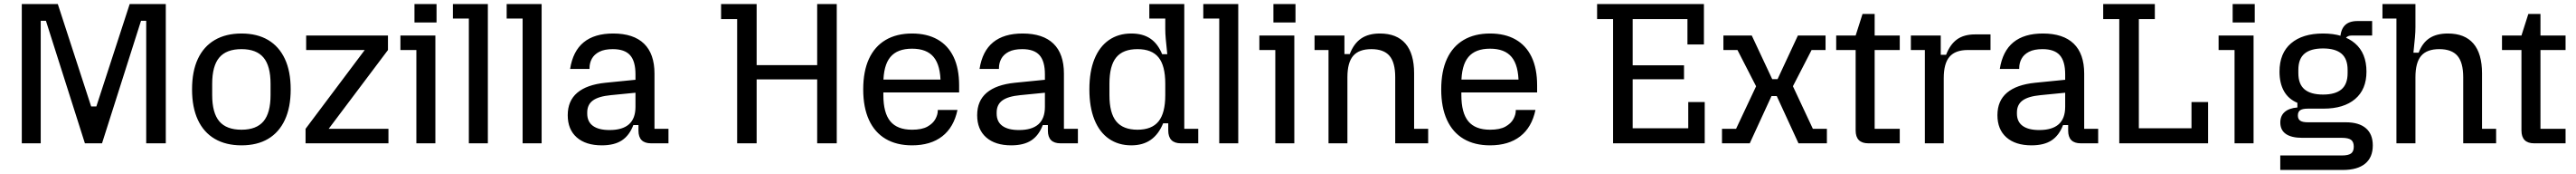

<svg xmlns="http://www.w3.org/2000/svg" viewBox="-20 -710 12793 862"><path d="M88.2 0V-690H267L432.6 -182.6H458.4L624 -690H803.2V0H706V-607H680.2L486.6 0H401.6L208 -607H182.2V0Z M1179 10Q1101.8 10 1046.7 -22Q991.6 -54 962.6 -116Q933.6 -178 933.6 -267Q933.6 -357 962.6 -418.5Q991.6 -480 1046.7 -512Q1101.8 -544 1179 -544Q1256.8 -544 1311.1 -512Q1365.4 -480 1394.4 -418.5Q1423.4 -357 1423.4 -267Q1423.4 -178 1394.4 -116Q1365.4 -54 1311.1 -22Q1256.8 10 1179 10ZM1179 -67.4Q1253.2 -67.4 1288.3 -109Q1323.4 -150.6 1323.4 -239.4V-294.6Q1323.4 -383.4 1288.3 -425Q1253.2 -466.6 1179 -466.6Q1104.2 -466.6 1068.9 -425Q1033.6 -383.4 1033.6 -294.6V-239.4Q1033.6 -150.6 1068.9 -109Q1104.2 -67.4 1179 -67.4Z M1497.2 0V-71.8L1791 -462.2H1500.2V-534H1906.4V-462.2L1612 -71.8H1908.8V0Z M2047.4 0V-462.2H1968.2V-534H2141.8V0ZM2038 -598.6V-690H2147.6V-598.6Z M2308 0V-618.2H2228.8V-690H2402.4V0Z M2575 0V-618.2H2495.8V-690H2669.4V0Z M2968.2 10Q2888.6 10 2843.8 -29.3Q2799 -68.6 2799 -139.4Q2799 -210.6 2846.4 -250.6Q2893.8 -290.6 2986.2 -300L3135.4 -314.8V-250.6L3013 -238.6Q2952.2 -232.8 2924 -212.3Q2895.8 -191.8 2895.8 -152.8V-147.4Q2895.8 -107 2924.2 -86.4Q2952.6 -65.8 3006.4 -65.8Q3071 -65.8 3103.2 -94.4Q3135.4 -123 3135.4 -180.8V-264.2V-277.8V-341.4Q3135.4 -406.8 3108.5 -436.7Q3081.6 -466.6 3022.8 -466.6Q2981.2 -466.6 2955.7 -453.4Q2930.2 -440.2 2918.7 -418.9Q2907.2 -397.6 2907.2 -372.6V-368.6H2810.8Q2824.8 -457 2878.3 -500.5Q2931.8 -544 3024.6 -544Q3125.8 -544 3177.8 -493.7Q3229.8 -443.4 3229.8 -345.4V-71.8H3299.2V0H3213Q3150.2 0 3150.2 -62.8V-90.4H3124.8Q3105.2 -39 3067.8 -14.5Q3030.4 10 2968.2 10Z M4037.6 0V-690H4134.8V0ZM3640.2 0V-615.4H3560.4V-690H3737V0ZM3695.2 -316.6V-387.4H4077V-316.6Z M4508.6 10Q4431.8 10 4377.5 -22Q4323.2 -54 4294.7 -116Q4266.2 -178 4266.2 -267Q4266.2 -357 4294.7 -418.5Q4323.2 -480 4377.5 -512Q4431.8 -544 4508.6 -544Q4582.8 -544 4635.1 -514.5Q4687.4 -485 4714.9 -428Q4742.4 -371 4742.4 -287V-252.2H4329.6V-315.8H4705.2L4650.4 -273.2V-296.4Q4650.4 -385.6 4616.1 -427.2Q4581.8 -468.8 4508.6 -468.8Q4435.4 -468.8 4400.8 -427.2Q4366.2 -385.6 4366.2 -296.4V-239.4Q4366.2 -150.6 4400.8 -109Q4435.4 -67.4 4508.6 -67.4Q4557.4 -67.4 4584.9 -82.7Q4612.4 -98 4624.4 -120Q4636.4 -142 4636.4 -161.4V-165.4H4734.2Q4716.2 -79.4 4658.6 -34.7Q4601 10 4508.6 10Z M5001.2 10Q4921.6 10 4876.8 -29.3Q4832 -68.6 4832 -139.4Q4832 -210.6 4879.4 -250.6Q4926.8 -290.6 5019.2 -300L5168.4 -314.8V-250.6L5046 -238.6Q4985.2 -232.8 4957 -212.3Q4928.8 -191.8 4928.8 -152.8V-147.4Q4928.8 -107 4957.2 -86.4Q4985.6 -65.8 5039.4 -65.8Q5104 -65.8 5136.2 -94.4Q5168.4 -123 5168.4 -180.8V-264.2V-277.8V-341.4Q5168.4 -406.8 5141.5 -436.7Q5114.6 -466.6 5055.8 -466.6Q5014.2 -466.6 4988.7 -453.4Q4963.2 -440.2 4951.7 -418.9Q4940.2 -397.6 4940.2 -372.6V-368.6H4843.8Q4857.8 -457 4911.3 -500.5Q4964.8 -544 5057.6 -544Q5158.8 -544 5210.8 -493.7Q5262.8 -443.4 5262.8 -345.4V-71.8H5332.2V0H5246Q5183.2 0 5183.2 -62.8V-90.4H5157.8Q5138.2 -39 5100.8 -14.5Q5063.4 10 5001.2 10Z M5597.4 10Q5533.6 10 5486.5 -22.4Q5439.4 -54.8 5414.3 -117Q5389.2 -179.2 5389.2 -267Q5389.2 -355.8 5414.3 -417.5Q5439.4 -479.2 5486.3 -511.6Q5533.2 -544 5597.4 -544Q5654.6 -544 5691.9 -518.8Q5729.2 -493.6 5750.6 -441.4H5776Q5771 -488.4 5768.5 -516.4Q5766 -544.4 5766 -567.4V-618.2H5686.8V-690H5860.4V-71.8H5929.8V0H5844.2Q5780.8 0 5780.8 -63.8V-99H5755.4Q5733 -44.6 5694 -17.3Q5655 10 5597.4 10ZM5628.2 -67.4Q5699.2 -67.4 5732.6 -108.7Q5766 -150 5766 -238.2V-295.8Q5766 -384.6 5732.6 -425.6Q5699.2 -466.6 5628.1 -466.6Q5556.2 -466.6 5522.5 -425.6Q5488.8 -384.6 5488.8 -295.8V-238.2Q5488.8 -150 5522.6 -108.7Q5556.4 -67.4 5628.2 -67.4Z M6034 0V-618.2H5954.8V-690H6128.4V0Z M6312.4 0V-462.2H6233.2V-534H6406.8V0ZM6303 -598.6V-690H6412.6V-598.6Z M6576.6 0V-462.2H6507.2V-534H6655.6V-442H6682Q6702 -494.2 6738.4 -519.1Q6774.8 -544 6831.6 -544Q6915.4 -544 6958.5 -494.2Q7001.6 -444.4 7001.6 -346.6V-71.8H7071.4V0H6907.8V-327.4Q6907.8 -400.4 6879.3 -433.5Q6850.8 -466.6 6789.4 -466.6Q6728 -466.6 6699.2 -433.5Q6670.4 -400.4 6670.4 -327.4V0Z M7378.6 10Q7301.8 10 7247.5 -22Q7193.2 -54 7164.7 -116Q7136.2 -178 7136.2 -267Q7136.2 -357 7164.7 -418.5Q7193.2 -480 7247.5 -512Q7301.8 -544 7378.6 -544Q7452.8 -544 7505.1 -514.5Q7557.4 -485 7584.9 -428Q7612.4 -371 7612.4 -287V-252.2H7199.6V-315.8H7575.2L7520.4 -273.2V-296.4Q7520.4 -385.6 7486.1 -427.2Q7451.8 -468.8 7378.6 -468.8Q7305.4 -468.8 7270.8 -427.2Q7236.2 -385.6 7236.2 -296.4V-239.4Q7236.2 -150.6 7270.8 -109Q7305.4 -67.4 7378.6 -67.4Q7427.4 -67.4 7454.9 -82.7Q7482.4 -98 7494.4 -120Q7506.4 -142 7506.4 -161.4V-165.4H7604.2Q7586.2 -79.4 7528.6 -34.7Q7471 10 7378.6 10Z M8358.8 -489.6V-615.4H8086.8V-386.6H8341.8V-317.4H8086.8V-74.6H8362.8V-204.4H8444.6V0H7989.6V-615.4H7910.2V-690H8440.6V-489.6Z M8530.4 0V-71.8H8600.2L8713.6 -312L8713 -256.6L8607.2 -462.2H8537.4V-534H8678.2L8779.8 -317.8H8806.2L8907.2 -534H9044.6V-462.2H8975.2L8869 -256.6L8868.8 -312L8981.6 -71.8H9051.2V0H8910.2L8802.2 -234.2H8776.2L8668.2 0Z M9257.4 0Q9194 0 9194 -63.8V-534L9228.2 -641H9288.4V-71.8H9413V0ZM9097.4 -462.2V-534H9413V-462.2Z M9537.6 0V-462.2H9468.2V-534H9616.6V-438.4H9643Q9663 -490.2 9697.4 -514.9Q9731.8 -539.6 9787.4 -539.6H9863.6V-462.2H9750.4Q9689 -462.2 9660.2 -428.9Q9631.4 -395.6 9631.4 -323V0Z M10067.2 10Q9987.6 10 9942.8 -29.3Q9898 -68.6 9898 -139.4Q9898 -210.6 9945.4 -250.6Q9992.8 -290.6 10085.2 -300L10234.4 -314.8V-250.6L10112 -238.6Q10051.2 -232.8 10023 -212.3Q9994.8 -191.8 9994.8 -152.8V-147.4Q9994.8 -107 10023.2 -86.4Q10051.6 -65.8 10105.4 -65.8Q10170 -65.8 10202.2 -94.4Q10234.4 -123 10234.4 -180.8V-264.2V-277.8V-341.4Q10234.4 -406.8 10207.5 -436.7Q10180.6 -466.6 10121.8 -466.6Q10080.2 -466.6 10054.7 -453.4Q10029.2 -440.2 10017.7 -418.9Q10006.2 -397.6 10006.2 -372.6V-368.6H9909.8Q9923.8 -457 9977.3 -500.5Q10030.8 -544 10123.6 -544Q10224.8 -544 10276.8 -493.7Q10328.8 -443.4 10328.8 -345.4V-71.8H10398.2V0H10312Q10249.2 0 10249.2 -62.8V-90.4H10223.8Q10204.2 -39 10166.8 -14.5Q10129.4 10 10067.2 10Z M10503 0V-615.4H10423.2V-690H10679.6V-615.4H10600.2V-74.6H10861.6V-204.4H10944V0Z M11075.4 0V-462.2H10996.2V-534H11169.8V0ZM11066 -598.6V-690H11175.6V-598.6Z M11302.4 132V60.2H11608.2Q11640.2 60.2 11653.8 50.3Q11667.4 40.4 11667.4 16.8Q11667.4 -7.4 11653.8 -17.3Q11640.2 -27.2 11608.2 -27.2H11411.8Q11357.8 -27.2 11330.2 -46.4Q11302.6 -65.6 11302.6 -103.2Q11302.6 -136.2 11324.3 -155.2Q11346 -174.2 11387.4 -177.6V-200.6Q11342.6 -219.4 11320.6 -258.8Q11298.6 -298.2 11298.6 -355Q11298.6 -446.4 11355.7 -495.2Q11412.8 -544 11514.8 -544Q11616.8 -544 11673.6 -495.2Q11730.4 -446.4 11730.4 -355Q11730.4 -267 11674 -219.4Q11617.6 -171.8 11517.2 -171.8H11439.6Q11413 -171.8 11401.4 -164Q11389.8 -156.2 11389.8 -138Q11389.8 -120.2 11401.4 -112.2Q11413 -104.2 11439.6 -104.2H11627.6Q11693 -104.2 11727.4 -74.9Q11761.8 -45.6 11761.8 10.4Q11761.8 70 11723.6 101Q11685.4 132 11613.2 132ZM11514.8 -241.6Q11575.6 -241.6 11606.2 -267.3Q11636.8 -293 11636.8 -347.6V-364Q11636.8 -418.6 11606.2 -444.3Q11575.6 -470 11514.8 -470Q11453.6 -470 11422.9 -444.3Q11392.2 -418.6 11392.2 -364V-347.6Q11392.2 -293 11422.9 -267.3Q11453.6 -241.6 11514.8 -241.6ZM11599.8 -509.2Q11599.8 -558.4 11620.9 -582.1Q11642 -605.8 11685.6 -605.8H11758.6V-534H11657Q11619.2 -534 11619.2 -489.6Z M11879.2 0V-618.2H11809.8V-690H11973.6V-575Q11973.6 -552 11971.1 -524Q11968.6 -496 11963.6 -449H11989.6Q12008 -497.8 12043.3 -520.9Q12078.6 -544 12134.8 -544Q12218.6 -544 12261.4 -494.2Q12304.2 -444.4 12304.2 -346.6V-71.8H12374.2V0H12210.8V-327.4Q12210.8 -400.4 12182.1 -433.5Q12153.4 -466.6 12092 -466.6Q12030.6 -466.6 12002.1 -433.5Q11973.6 -400.4 11973.6 -327.4V0Z M12563.4 0Q12500 0 12500 -63.8V-534L12534.2 -641H12594.4V-71.8H12719V0ZM12403.4 -462.2V-534H12719V-462.2Z"/></svg>

Font: Mozilla Headline ExtraLight
Style: Regular
Weight: 200
Designer: Studio DRAMA
Foundry: Studio DRAMA
Version: Version 1.000